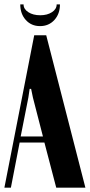

<svg xmlns="http://www.w3.org/2000/svg" viewBox="-30 -861 412 881"><path d="M230 -840.8H245.1Q245.1 -797.4 219.5 -769.3Q193.8 -741.2 153.8 -741.2Q113.8 -741.2 88.4 -769.3Q63 -797.4 63 -840.8H78.1Q78.1 -819.3 99.9 -805.2Q121.6 -791 154.8 -791Q187 -791 208.5 -805.2Q230 -819.3 230 -840.8ZM-9.8 0 127 -699.2H182.1L361.8 0H228L173.8 -207H60.1L20 0ZM106 -453.1 100.1 -413.1 64.9 -234.9H167L121.1 -413.1L112.8 -453.1Z"/></svg>

Font: Moniqa Black Heading
Style: Regular
Weight: 900
Designer: Rajesh Rajput
Foundry: Rajesh Rajput
Version: Version 1.000